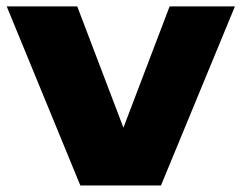

<svg xmlns="http://www.w3.org/2000/svg" viewBox="-24 -568 739 588"><path d="M222 0 -3.5 -548.5H212.5L354 -177L495.5 -548.5H695.5L469 0Z"/></svg>

Font: Encode Sans Expanded Expanded ExtraBold
Style: Regular
Weight: 800
Width: 7
Designer: Multiple Designers
Foundry: Impallari Type
Version: Version 3.000; ttfautohint (v1.8.3) -l 8 -r 50 -G 200 -x 14 